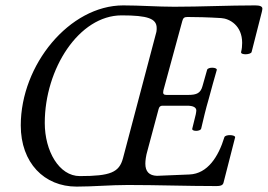

<svg xmlns="http://www.w3.org/2000/svg" viewBox="-20 -686 993 712"><path d="M264 6C326 6 390 0 454 0C563 0 673 4 782 4C802 4 807 -1 809 -9L852 -177C852 -187 815 -188 812 -177C790 -105 750 -42 683 -39L562 -34C533 -35 519 -50 519 -79C519 -90 521 -108 527 -128L568 -281C570 -290 575 -294 582 -294H674C696 -294 708 -288 708 -276C708 -273 707 -268 706 -262L693 -209C690 -198 723 -198 726 -209C734 -243 743 -282 754 -319C764 -356 774 -393 784 -427C785 -437 751 -438 748 -427L731 -367C724 -341 710 -334 678 -334H597C587 -334 583 -338 586 -351L656 -608C659 -619 663 -623 675 -623C707 -623 750 -622 800 -619C832 -617 878 -591 878 -527C878 -516 877 -504 874 -493C872 -481 910 -483 913 -493L951 -642C952 -647 953 -651 953 -654C953 -663 942 -666 926 -666C826 -666 726 -661 626 -661C563 -661 500 -666 437 -666C238 -666 57 -446 57 -221C57 -82 144 6 264 6ZM276 -33C199 -33 146 -126 146 -230C146 -431 273 -629 431 -629C528 -629 561 -617 561 -582C561 -578 561 -573 560 -568L436 -99C422 -47 390 -33 276 -33Z"/></svg>

Font: Junicode Two Beta SemiCondensed Medium
Style: Italic
Weight: 500
Width: 4
Italic angle: -10°
Version: Version 1.063